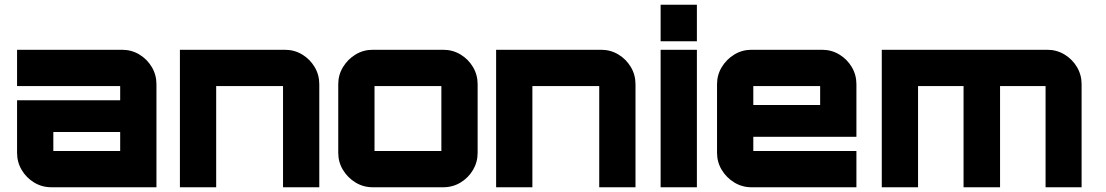

<svg xmlns="http://www.w3.org/2000/svg" viewBox="-20 -790 4664 810"><path d="M197 0Q157 0 124 -20Q91 -40 71.5 -73Q52 -106 52 -145V-367H487V-427Q487 -427 487 -427Q487 -427 487 -427H52V-580H495Q535 -580 568 -560Q601 -540 620.5 -507Q640 -474 640 -435V0ZM205 -153H487V-233H205V-153Q205 -153 205 -153Q205 -153 205 -153Z M739 0V-580H1182Q1222 -580 1255 -560Q1288 -540 1307.5 -507Q1327 -474 1327 -435V0H1174V-427Q1174 -427 1174 -427Q1174 -427 1174 -427H892Q892 -427 892 -427Q892 -427 892 -427V0Z M1552 0Q1513 0 1480 -20Q1447 -40 1427 -73Q1407 -106 1407 -145V-435Q1407 -474 1427 -507Q1447 -540 1480 -560Q1513 -580 1552 -580H1850Q1890 -580 1923 -560Q1956 -540 1975.5 -507Q1995 -474 1995 -435V-145Q1995 -106 1975.5 -73Q1956 -40 1923 -20Q1890 0 1850 0H1552ZM1560 -153H1842Q1842 -153 1842 -153Q1842 -153 1842 -153V-427Q1842 -427 1842 -427Q1842 -427 1842 -427H1560Q1560 -427 1560 -427Q1560 -427 1560 -427V-153Q1560 -153 1560 -153Q1560 -153 1560 -153Z M2073 0V-580H2516Q2556 -580 2589 -560Q2622 -540 2641.5 -507Q2661 -474 2661 -435V0H2508V-427Q2508 -427 2508 -427Q2508 -427 2508 -427H2226Q2226 -427 2226 -427Q2226 -427 2226 -427V0Z M2767 0V-580H2920V0ZM2767 -616V-770H2920V-616Z M3150 0Q3111 0 3078 -20Q3045 -40 3025 -73Q3005 -106 3005 -145V-435Q3005 -474 3025 -507Q3045 -540 3078 -560Q3111 -580 3150 -580H3448Q3488 -580 3521 -560Q3554 -540 3573.5 -507Q3593 -474 3593 -435V-213H3158V-153Q3158 -153 3158 -153Q3158 -153 3158 -153H3593V0H3150ZM3158 -347H3440V-427Q3440 -427 3440 -427Q3440 -427 3440 -427H3158Q3158 -427 3158 -427Q3158 -427 3158 -427Z M3700 0V-580H4398Q4438 -580 4471 -560Q4504 -540 4523.5 -507Q4543 -474 4543 -435V0H4391V-427Q4391 -427 4391 -427Q4391 -427 4391 -427H4199Q4199 -427 4199 -427Q4199 -427 4199 -427V0H4045V-427Q4045 -427 4045 -427Q4045 -427 4045 -427H3853Q3853 -427 3853 -427Q3853 -427 3853 -427V0Z"/></svg>

Font: Orbitron Black
Style: Regular
Weight: 900
Designer: Matt McInerney
Foundry: The League of Moveable Type
Version: Version 2.001